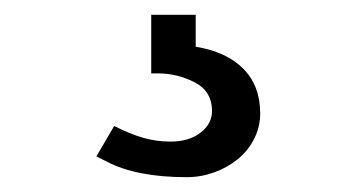

<svg xmlns="http://www.w3.org/2000/svg" viewBox="-20 -20 476 259"><path d="M184 0H244V43Q286 50 308.5 73Q331 96 331 133Q331 151 323 167Q315 183 301 194.5Q287 206 269 212.5Q251 219 232 219Q164 219 124 198L110 191L134 150Q156 161 173.5 166Q191 171 210 171Q235 171 250.5 159Q266 147 266 130Q266 103 242.5 91Q219 79 193 79H184Z"/></svg>

Font: Bitter
Style: Regular
Weight: 400
Designer: Sol Matas
Foundry: Sol Matas
Version: Version 1.001